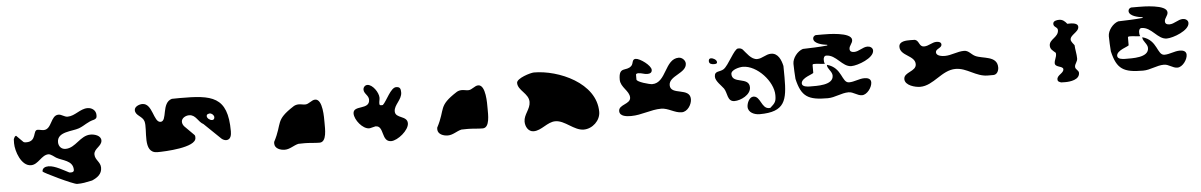

<svg xmlns="http://www.w3.org/2000/svg" viewBox="-36 -1309 12046 1925"><g transform="rotate(-5 5987.5 -346.5)"><path d="M346 -80C346 -70 644 74 681 74C736 74 766 67 833 53C888 29 934 -3 934 -68C934 -126 879 -149 879 -205C879 -264 961 -282 961 -340C961 -389 897 -407 857 -407C752 -407 698 -286 596 -286C554 -286 526 -317 526 -360C526 -466 680 -455 747 -480C808 -503 839 -538 907 -553C934 -564 934 -577 934 -598C934 -644 895 -674 850 -674C775 -674 719 -606 645 -606C611 -606 587 -634 554 -634C474 -634 477 -493 394 -493C373 -493 353 -501 332 -501C282 -501 318 -386 210 -386C201 -386 186 -387 180 -393L113 -460C112 -461 103 -457 100 -453C97 -450 88 -431 87 -427C86 -421 86 -393 86 -387C86 -308 138 -153 237 -153C311 -153 349 -247 420 -247C443 -247 480 -215 493 -207C551 -172 660 -166 660 -70C660 -50 645 -46 630 -46C627 -46 616 -46 613 -47C569 -68 475 -127 410 -127C377 -127 346 -115 346 -80Z M1321 -612C1321 -556 1392 -546 1408 -493C1434 -408 1356 -173 1511 -173C1585 -173 1902 -185 1902 -283C1902 -294 1903 -305 1895 -313C1880 -327 1815 -392 1801 -407C1790 -419 1781 -437 1781 -454C1781 -493 1825 -514 1858 -514C1927 -514 1941 -441 1995 -413L2161 -253C2173 -242 2192 -233 2208 -233C2255 -233 2262 -282 2262 -318C2262 -672 2102 -694 1781 -694C1769 -694 1713 -693 1701 -693C1591 -663 1640 -473 1568 -473C1497 -473 1505 -667 1401 -667C1370 -667 1321 -648 1321 -612ZM2034 -490C2034 -508 2047 -510 2061 -513C2062 -513 2064 -514 2065 -514C2086 -514 2109 -494 2109 -473C2109 -458 2102 -446 2085 -446C2064 -446 2034 -467 2034 -490Z M2684 -157C2684 -106 2741 -86 2785 -86C2837 -86 2875 -121 2925 -133C2934 -133 2978 -134 2988 -134C3039 -134 3089 -126 3139 -126C3213 -126 3205 -263 3205 -321C3205 -370 3209 -560 3131 -560C3095 -560 3066 -520 3028 -520C3007 -520 2986 -527 2964 -527C2946 -527 2927 -523 2911 -513C2711 -384 2784 -361 2685 -173C2685 -171 2684 -159 2684 -157Z M3713 -240C3801 -240 3753 -79 3855 -79C3921 -79 4037 -173 4037 -243C4037 -322 3916 -299 3916 -373C3916 -439 3997 -484 3997 -557C3997 -593 3990 -614 3951 -614C3895 -614 3843 -483 3803 -447C3801 -446 3792 -446 3790 -446C3773 -446 3769 -449 3769 -466C3769 -485 3776 -504 3776 -523C3776 -575 3718 -661 3665 -661C3641 -661 3623 -640 3623 -617C3623 -576 3670 -556 3670 -513C3670 -405 3503 -477 3503 -387C3503 -323 3581 -226 3646 -226C3649 -226 3656 -227 3656 -227C3662 -228 3704 -239 3710 -240Z M4325 -157C4325 -106 4382 -86 4426 -86C4478 -86 4516 -121 4566 -133C4575 -133 4619 -134 4629 -134C4680 -134 4730 -126 4780 -126C4854 -126 4846 -263 4846 -321C4846 -370 4850 -560 4772 -560C4736 -560 4707 -520 4669 -520C4648 -520 4627 -527 4605 -527C4587 -527 4568 -523 4552 -513C4352 -384 4425 -361 4326 -173C4326 -171 4325 -159 4325 -157Z M5511 -134C5608 -134 5690 -26 5789 -26C5876 -26 5958 -102 5958 -190C5958 -482 5586 -640 5340 -640C5306 -640 5163 -597 5163 -550C5163 -473 5271 -436 5271 -350C5271 -277 5204 -229 5204 -157C5204 -108 5232 -53 5287 -53C5367 -53 5430 -134 5511 -134Z M6579 -167C6651 -167 6711 -113 6782 -113C6841 -113 6885 -183 6885 -237C6885 -358 6685 -288 6685 -394C6685 -490 6865 -499 6865 -597C6865 -631 6831 -661 6799 -661C6657 -661 6656 -420 6512 -420C6486 -420 6358 -455 6358 -480V-527C6358 -541 6376 -541 6384 -541C6414 -541 6441 -526 6471 -526C6497 -526 6519 -534 6519 -563C6519 -609 6410 -687 6368 -687C6328 -687 6342 -643 6318 -620C6265 -566 6191 -633 6191 -493C6191 -415 6279 -374 6279 -306C6279 -238 6158 -247 6158 -180C6158 -123 6235 -120 6274 -120C6379 -120 6475 -167 6579 -167Z M7444 -110C7444 -51 7508 -26 7558 -26C7816 -26 7839 -142 7839 -373C7839 -390 7838 -470 7838 -487C7825 -546 7796 -620 7725 -620C7671 -620 7634 -579 7582 -579C7522 -579 7478 -651 7445 -687C7428 -701 7418 -701 7399 -701C7361 -701 7288 -540 7238 -507C7198 -480 7144 -502 7144 -439C7144 -395 7203 -344 7225 -313C7257 -267 7245 -179 7319 -179C7382 -179 7485 -228 7485 -303C7485 -413 7311 -348 7311 -451C7311 -495 7398 -514 7431 -514C7575 -514 7732 -340 7732 -203C7732 -139 7722 -125 7671 -80C7669 -80 7660 -79 7658 -79C7581 -79 7583 -207 7511 -207C7469 -207 7444 -146 7444 -110ZM7097 -600C7097 -572 7123 -566 7146 -566C7157 -566 7178 -565 7178 -583C7178 -608 7141 -627 7121 -627C7104 -627 7097 -616 7097 -600Z M7947 -347C7989 -164 8057 -126 8253 -126C8326 -126 8392 -167 8465 -167C8514 -167 8550 -126 8598 -126C8650 -126 8701 -198 8701 -247C8701 -285 8666 -294 8636 -294C8582 -294 8533 -266 8480 -266C8404 -266 8425 -419 8274 -460L8273 -457C8273 -419 8321 -390 8321 -348C8321 -249 8151 -259 8083 -259C8060 -259 8006 -262 8006 -296C8006 -354 8130 -380 8130 -393V-473C8130 -475 8137 -480 8140 -480H8159C8188 -480 8215 -473 8244 -473H8254C8246 -487 8246 -500 8246 -515C8246 -530 8253 -553 8274 -553C8375 -553 8425 -426 8517 -426C8581 -426 8747 -487 8747 -563C8747 -592 8719 -607 8694 -607C8645 -607 8606 -565 8556 -565C8534 -565 8513 -572 8513 -599C8513 -632 8547 -653 8547 -687C8547 -767 8302 -767 8260 -767H8187C8170 -762 8159 -750 8159 -733C8159 -682 8254 -664 8294 -660V-653C8219 -645 8114 -642 8047 -640C7992 -623 7940 -557 7940 -499C7940 -448 7944 -396 7947 -347Z M9034 -250C9034 -185 9137 -159 9186 -159C9322 -159 9414 -307 9554 -307C9669 -307 9752 -213 9871 -213H9928C9966 -214 9982 -254 9982 -285C9982 -405 9834 -384 9761 -420C9722 -439 9701 -480 9655 -480C9587 -480 9525 -446 9459 -446C9433 -446 9373 -452 9373 -490C9373 -526 9435 -527 9435 -563C9435 -589 9406 -594 9388 -594C9342 -594 9307 -559 9261 -559C9208 -559 9219 -620 9174 -633C9167 -634 9135 -634 9128 -634C9088 -634 9013 -634 9013 -576C9013 -484 9161 -478 9161 -390C9161 -314 9034 -322 9034 -250Z M10563 -113C10563 -91 10575 -89 10597 -80C10603 -80 10634 -79 10640 -79C10688 -79 10784 -90 10784 -160C10784 -186 10750 -196 10750 -223C10750 -254 10778 -272 10778 -306C10778 -351 10766 -394 10764 -440C10756 -449 10732 -480 10730 -493C10723 -546 10817 -566 10817 -620C10817 -668 10731 -660 10710 -660C10689 -687 10666 -707 10632 -707C10609 -707 10570 -702 10570 -671C10570 -636 10611 -637 10611 -606C10611 -532 10516 -523 10516 -457C10516 -420 10540 -407 10570 -380C10570 -378 10571 -369 10571 -367C10571 -335 10550 -307 10550 -277C10550 -233 10631 -244 10631 -210C10631 -169 10563 -158 10563 -113Z M11121 -347C11163 -164 11231 -126 11427 -126C11500 -126 11566 -167 11639 -167C11688 -167 11724 -126 11772 -126C11824 -126 11875 -198 11875 -247C11875 -285 11840 -294 11810 -294C11756 -294 11707 -266 11654 -266C11578 -266 11599 -419 11448 -460L11447 -457C11447 -419 11495 -390 11495 -348C11495 -249 11325 -259 11257 -259C11234 -259 11180 -262 11180 -296C11180 -354 11304 -380 11304 -393V-473C11304 -475 11311 -480 11314 -480H11333C11362 -480 11389 -473 11418 -473H11428C11420 -487 11420 -500 11420 -515C11420 -530 11427 -553 11448 -553C11549 -553 11599 -426 11691 -426C11755 -426 11921 -487 11921 -563C11921 -592 11893 -607 11868 -607C11819 -607 11780 -565 11730 -565C11708 -565 11687 -572 11687 -599C11687 -632 11721 -653 11721 -687C11721 -767 11476 -767 11434 -767H11361C11344 -762 11333 -750 11333 -733C11333 -682 11428 -664 11468 -660V-653C11393 -645 11288 -642 11221 -640C11166 -623 11114 -557 11114 -499C11114 -448 11118 -396 11121 -347Z"/></g></svg>

Font: CISF Camouflage Kit
Style: Ste
Weight: 400
Designer: Robert Jablonski, Jasper
Foundry: Cannot Into Space Fonts
Version: Version 1.27